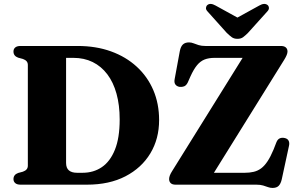

<svg xmlns="http://www.w3.org/2000/svg" viewBox="-20 -932 1509 969"><path d="M48 -28Q48 -50.5 71.5 -59L95.5 -65.5Q108 -70 114.2 -77.2Q120.5 -84.5 120.5 -96V-604Q120.5 -615.5 114.2 -622.8Q108 -630 95.5 -634.5L71.5 -641Q48 -649.5 48 -672Q48 -685 57 -692.5Q66 -700 84 -700H372Q464.5 -700 540 -672.8Q615.5 -645.5 670 -595.5Q724.5 -545.5 753.8 -477Q783 -408.5 783 -326Q783 -231.5 738.8 -158Q694.5 -84.5 613 -42.2Q531.5 0 419 0H84Q66 0 57 -7.8Q48 -15.5 48 -28ZM397 -60Q452 -60 494 -88.5Q536 -117 560 -176.5Q584 -236 584 -329Q584 -401.5 568 -459.2Q552 -517 521.5 -557.2Q491 -597.5 447.8 -618.8Q404.5 -640 350.5 -640H313.5V-110Q313.5 -84 327.8 -72Q342 -60 369 -60ZM1414.5 -630.5 1036 -22 940 -60H1216Q1240 -60 1260.2 -64.8Q1280.5 -69.5 1297.8 -82.2Q1315 -95 1330.2 -118Q1345.5 -141 1360.5 -177L1375 -214Q1381 -229 1392 -233.8Q1403 -238.5 1416.5 -235.5Q1431 -232.5 1436.5 -222Q1442 -211.5 1438.5 -196L1402 -27Q1397 -5 1386.5 5.8Q1376 16.5 1355.5 16.5Q1344 16.5 1333 12.5Q1322 8.5 1308 4.2Q1294 0 1273.5 0H866Q849.5 0 841.5 -7.8Q833.5 -15.5 833.5 -28.5Q833.5 -36.5 837.2 -46.5Q841 -56.5 849 -69L1230 -681L1250 -640H1063Q1034 -640 1012.8 -631.8Q991.5 -623.5 974.5 -603Q957.5 -582.5 941 -546L927.5 -515.5Q920 -500.5 909 -496.2Q898 -492 886.5 -493.5Q872 -496 865 -505.8Q858 -515.5 861.5 -533L887.5 -674Q892 -697 903 -707.5Q914 -718 934 -718Q945.5 -718 956.8 -713.5Q968 -709 982.2 -704.5Q996.5 -700 1016 -700H1397.5Q1413.5 -700 1422.2 -692.8Q1431 -685.5 1431 -672Q1431 -664.5 1426.8 -654Q1422.5 -643.5 1414.5 -630.5ZM1217 -822 1068 -904Q1041.5 -919 1026.5 -906.5Q1020.5 -901.5 1019.5 -892.2Q1018.5 -883 1029 -872.5L1124.5 -766Q1138.5 -752.5 1149.8 -744.2Q1161 -736 1178.5 -736Q1195.5 -736 1206.8 -744.2Q1218 -752.5 1231.5 -766L1327.5 -872.5Q1338 -883 1337.2 -892.2Q1336.5 -901.5 1330.5 -906.5Q1314.5 -919 1288.5 -904L1139.5 -822Z"/></svg>

Font: Fraunces
Style: Bold
Weight: 700
Version: Version 1.000;[b76b70a41]